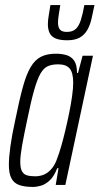

<svg xmlns="http://www.w3.org/2000/svg" viewBox="-20 -730 393 758"><path d="M110 8Q77 8 56 0.5Q35 -7 25 -26Q15 -45 15 -79Q15 -108 21 -152Q27 -196 40 -255Q56 -334 70 -385.5Q84 -437 101.5 -466Q119 -495 143 -506.5Q167 -518 200 -518Q223 -518 242 -512.5Q261 -507 272.5 -491Q284 -475 284 -442H288L306 -510H347L238 0H200L211 -66H206Q193 -33 176 -17.5Q159 -2 142 3Q125 8 110 8ZM118 -34Q140 -34 156.5 -42Q173 -50 186 -66.5Q199 -83 207 -108Q214 -126 222 -154Q230 -182 238 -215.5Q246 -249 253 -283.5Q260 -318 264.5 -349.5Q269 -381 269 -404Q269 -443 255 -459.5Q241 -476 210 -476Q185 -476 168.5 -468.5Q152 -461 139.5 -439Q127 -417 114.5 -373Q102 -329 87 -255Q74 -194 67 -154.5Q60 -115 60 -91Q60 -67 66.5 -54.5Q73 -42 86 -38Q99 -34 118 -34ZM245 -571Q216 -571 199 -578.5Q182 -586 175.5 -600.5Q169 -615 169 -634Q169 -650 172.5 -669.5Q176 -689 179 -710H218Q215 -690 212 -672Q209 -654 209 -640Q209 -623 216.5 -613.5Q224 -604 244 -604Q267 -604 279.5 -616Q292 -628 299.5 -652Q307 -676 313 -710H353Q347 -680 341 -654.5Q335 -629 324 -610.5Q313 -592 294.5 -581.5Q276 -571 245 -571Z"/></svg>

Font: Saira UltraCondensed Light
Style: Italic
Weight: 300
Width: 1
Italic angle: -12°
Designer: Hector Gatti with collaboration of the Omnibus-Type team
Foundry: Omnibus-Type
Version: Version 1.101